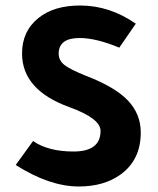

<svg xmlns="http://www.w3.org/2000/svg" viewBox="-20 -665 575 697"><path d="M37 -66 100 -153Q155 -115 247 -115Q345 -115 345 -190Q345 -235 232 -276Q60 -338 60 -471Q60 -552 120 -600Q176 -645 271 -645Q378 -645 473 -579Q455 -552 413 -492Q329 -527 269 -527Q193 -527 193 -470Q193 -446 213.5 -429.5Q234 -413 294 -389Q398 -349 444.5 -300Q491 -251 491 -184Q491 -84 417 -31Q357 12 266 12Q160 12 37 -66Z"/></svg>

Font: Tajawal ExtraBold
Style: Regular
Weight: 800
Designer: Boutros Fonts
Foundry: Created by Boutros International 2017
Version: Version 1.700